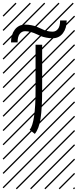

<svg xmlns="http://www.w3.org/2000/svg" viewBox="-23 -978 577 1424"><path d="M235.4 15.1 197.3 -15.1Q240.7 -69.8 240.7 -309.6V-646H289.6V-309.6Q289.6 -174.3 277.8 -98.6Q266.1 -22.9 235.4 15.1ZM526.9 410.6 533.7 417.5 525.4 425.8 518.6 418.9ZM526.9 304.7 533.7 311.5 419.4 425.8 412.6 418.9ZM526.9 198.7 533.7 205.6 313.5 425.8 306.6 418.9ZM526.9 92.3 533.7 99.1 207.5 425.8 200.7 418.9ZM526.9 -13.2 533.7 -6.3 101.6 425.8 94.7 418.9ZM526.9 -119.1 533.7 -112.3 3.4 418 -3.4 411.1ZM526.9 -225.6 533.7 -218.8 3.4 311.5 -3.4 304.7ZM526.9 -331.5 533.7 -324.7 3.4 205.6 -3.4 198.7ZM526.9 -438 533.7 -431.2 3.4 99.1 -3.4 92.3ZM526.9 -543.5 533.7 -536.6 3.4 -6.3 -3.4 -13.2ZM526.9 -649.4 533.7 -642.6 3.4 -112.3 -3.4 -119.1ZM526.9 -755.9 533.7 -749 3.4 -218.8 -3.4 -225.6ZM526.9 -861.8 533.7 -855 3.4 -324.7 -3.4 -331.5ZM516.6 -958 523.4 -951.2 3.4 -431.2 -3.4 -438ZM411.1 -958 418 -951.2 3.4 -536.6 -3.4 -543.5ZM305.2 -958 312 -951.2 3.4 -642.6 -3.4 -649.4ZM198.7 -958 205.6 -951.2 3.4 -749 -3.4 -755.9ZM92.3 -958 99.1 -951.2 3.4 -855 -3.4 -861.8ZM422.9 -826.2H471.7Q471.7 -768.6 443.4 -731.4Q415 -694.3 367.2 -694.3Q342.3 -694.3 319.8 -699Q297.4 -703.6 284.4 -708.7Q271.5 -713.9 252.9 -722.7Q203.1 -746.6 163.1 -746.6Q138.7 -746.6 123 -726.3Q107.4 -706.1 107.4 -663.6H58.6Q58.6 -721.2 86.9 -758.3Q115.2 -795.4 163.1 -795.4Q188 -795.4 210.7 -790.8Q233.4 -786.1 246.1 -781.2Q258.8 -776.4 277.8 -767.1Q294.4 -759.3 304.7 -755.1Q314.9 -751 332 -747.1Q349.1 -743.2 367.2 -743.2Q391.6 -743.2 407.2 -763.4Q422.9 -783.7 422.9 -826.2Z"/></svg>

Font: AzarMehrMSRS2
Style: Regular
Weight: 1
Designer: Amin Abedi
Version: Version 1.00